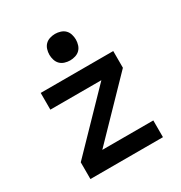

<svg xmlns="http://www.w3.org/2000/svg" viewBox="-175 -877 949 1004"><g transform="rotate(-30 300.0 -375.0)"><path d="M81 0V-101L389 -419H81V-520H519V-419L211 -101H519V0ZM300 -590Q284 -590 268 -595Q252 -600 241 -611Q230 -622 225 -638Q220 -654 220 -670Q220 -686 225 -702Q230 -718 241 -729Q252 -740 268 -745Q284 -750 300 -750Q316 -750 332 -745Q348 -740 359 -729Q370 -718 375 -702Q380 -686 380 -670Q380 -654 375 -638Q370 -622 359 -611Q348 -600 332 -595Q316 -590 300 -590Z"/></g></svg>

Font: Iosevka Extended
Style: Bold
Weight: 700
Width: 7
Monospace: yes
Designer: Belleve Invis
Foundry: Belleve Invis
Version: Version 32.5.0; ttfautohint (v1.8.4)